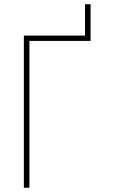

<svg xmlns="http://www.w3.org/2000/svg" viewBox="-20 -881 540 901"><path d="M118 0V-689H405V-861H379V-714H92V0Z"/></svg>

Font: Noto Sans Mono UI Condensed Thin
Style: Regular
Weight: 250
Width: 3
Designer: Monotype Design team
Foundry: Monotype Imaging Inc.
Version: 1.000